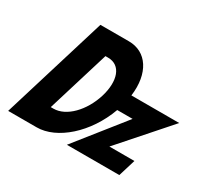

<svg xmlns="http://www.w3.org/2000/svg" viewBox="-161 -1069 1409 1313"><g transform="rotate(30 543.5 -412.5)"><path d="M284.8 -825 32.6 0H257.8C415.2 0 595 -155.5 675.6 -378H796.9L496.2 0H910.4L951.7 -135H754L1087.2 -513H709.5C734.1 -699.4 650.8 -825 510 -825ZM272 -168 421.5 -657H442.6C544.7 -657 581.2 -550 539 -412C496.1 -274 394.5 -168 293.1 -168Z"/></g></svg>

Font: Hussar
Style: BdSuprConOblThree
Weight: 700
Foundry: Cannot Into Space Fonts
Version: Version 2.00